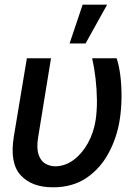

<svg xmlns="http://www.w3.org/2000/svg" viewBox="-20 -797 584 827"><path d="M95.7 -545.9H199.7L144.5 -207Q136.7 -160.2 145.8 -132.3Q154.8 -104.5 174.3 -92.8Q193.8 -81.1 217.8 -80.6Q260.3 -81.1 296.6 -107.9Q333 -134.8 357.9 -179.2Q382.8 -223.6 391.6 -277.3Q397.9 -318.8 397.5 -365.5Q397 -412.1 391.6 -458.7Q386.2 -505.4 377 -545.9H482.4Q492.7 -516.1 498.3 -471.7Q503.9 -427.2 503.4 -376.7Q502.9 -326.2 495.1 -277.3Q482.4 -200.7 446.5 -135.3Q410.6 -69.8 351.3 -30Q292 9.8 208 9.8Q116.2 9.8 68.6 -42.7Q21 -95.2 39.6 -209ZM279.8 -609.9 335.9 -776.9H441.4L348.6 -609.9Z"/></svg>

Font: Inter Tight Medium
Style: Italic
Weight: 500
Italic angle: -9.39999°
Designer: Rasmus Andersson
Foundry: rsms
Version: Version 3.004